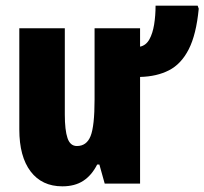

<svg xmlns="http://www.w3.org/2000/svg" viewBox="-20 -654 728 684"><path d="M684.1 -633.8 688 -623Q679.2 -530.8 652.3 -478.3Q625.5 -425.8 582 -403.6Q538.6 -381.3 479 -379.9V0H353L334 -67.9H326.2Q306.6 -29.3 276.6 -9.8Q246.6 9.8 202.1 9.8Q129.4 9.8 89.1 -43.2Q48.8 -96.2 48.8 -192.9V-553.2H210.9V-246.1Q210.9 -190.4 220.5 -162.1Q230 -133.8 253.9 -133.8Q288.6 -133.8 302.7 -169.2Q316.9 -204.6 316.9 -299.8V-553.2H479V-487.8Q500 -492.2 512 -513.4Q523.9 -534.7 529.1 -566.7Q534.2 -598.6 534.2 -633.8Z"/></svg>

Font: Open Sans Condensed ExtraBold
Style: Regular
Weight: 800
Width: 3
Designer: Monotype Design Team
Foundry: Monotype Imaging Inc.
Version: Version 3.000; ttfautohint (v1.8.4)